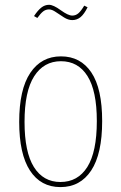

<svg xmlns="http://www.w3.org/2000/svg" viewBox="-20 -761 500 791"><path d="M277.8 -678.2Q261.2 -678.2 243.7 -689.2Q226.1 -700.2 210.2 -711.2Q194.3 -722.2 182.1 -722.2Q168.5 -722.2 158 -714.1Q147.5 -706.1 133.8 -687L120.1 -694.8Q135.7 -718.3 150.1 -729.7Q164.6 -741.2 182.1 -741.2Q199.7 -741.2 230.2 -719Q260.7 -696.8 277.8 -696.8Q292 -696.8 303 -706.3Q314 -715.8 327.1 -737.8L340.8 -731Q326.7 -702.6 311.8 -690.4Q296.9 -678.2 277.8 -678.2ZM231 -528.8Q312 -528.8 356.4 -462.4Q400.9 -396 400.9 -262.2Q400.9 -127 355.7 -58.6Q310.5 9.8 229 9.8Q147.9 9.8 103.5 -58.3Q59.1 -126.5 59.1 -258.8Q59.1 -392.6 104.7 -460.7Q150.4 -528.8 231 -528.8ZM231 -508.8Q160.6 -508.8 120.8 -446.8Q81.1 -384.8 81.1 -258.8Q81.1 -134.8 119.6 -73Q158.2 -11.2 229 -11.2Q300.8 -11.2 339.8 -73.2Q378.9 -135.3 378.9 -262.2Q378.9 -386.7 340.3 -447.8Q301.8 -508.8 231 -508.8Z"/></svg>

Font: Fira Sans Compressed Thin
Style: Regular
Weight: 100
Width: 1
Designer: Carrois Corporate & Edenspiekermann AG
Foundry: Carrois Corporate GbR & Edenspiekermann AG
Version: Version 4.203;PS 004.203;hotconv 1.0.88;makeotf.lib2.5.64775